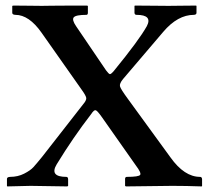

<svg xmlns="http://www.w3.org/2000/svg" viewBox="-20 -666 748 688"><path d="M23.9 -620.1V-645L28.8 -646Q43.9 -646 85 -645.5Q126 -645 129.9 -645Q130.9 -645 165 -645.5Q199.2 -646 238 -646Q276.9 -646 291 -646Q293.9 -645 294.9 -645V-620.1Q294.9 -613.3 290 -612.8Q252 -612.8 244.4 -604Q236.8 -595.2 252.9 -571.8L359.9 -414.1Q369.6 -400.9 373.8 -400.4Q377.9 -399.9 388.2 -412.1Q478 -522 505.9 -571.8Q527.8 -612.8 469.2 -612.8Q462.4 -612.8 461.9 -620.1V-645L463.9 -646Q476.1 -646 528.1 -645.5Q580.1 -645 584 -645Q585 -645 627.9 -645.5Q670.9 -646 682.1 -646L684.1 -645V-620.1Q684.1 -613.3 674.8 -612.8Q616.7 -612.8 564.9 -551.8L420.9 -382.8Q407.7 -366.7 409.9 -356.9Q412.1 -347.2 438 -312L590.8 -102.1Q640.6 -32.2 696.8 -32.2Q703.6 -32.2 704.1 -23.9V0L703.1 2Q647 0 597.2 0L431.2 2L428.2 0V-24.9Q428.2 -31.7 434.1 -32.2Q478 -32.2 482.4 -39.6Q486.8 -46.9 466.8 -73.2L345.2 -246.1Q329.1 -269 323 -271Q316.9 -272.9 307.1 -257.8Q242.2 -173.8 183.1 -77.1Q156.2 -32.2 217.8 -32.2Q223.6 -32.2 224.1 -23.9V0L221.2 2Q104 0 89.8 0L5.9 2L4.9 0V-24.9Q4.9 -31.7 16.1 -32.2Q43.9 -32.2 66.4 -43.7Q88.9 -55.2 99.4 -66.7Q109.9 -78.1 130.9 -104L276.9 -291Q290 -306.2 289.1 -314.7Q288.1 -323.2 272.9 -344.2L128.9 -548.8Q84 -612.8 35.2 -612.8Q23.9 -613.3 23.9 -620.1Z"/></svg>

Font: Linux Libertine
Style: Semibold
Weight: 600
Designer: Philipp H. Poll
Foundry: Philipp H. Poll
Version: Version 5.1.2 ; ttfautohint (v0.9)